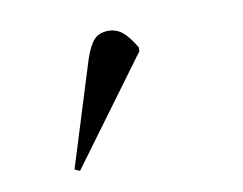

<svg xmlns="http://www.w3.org/2000/svg" viewBox="-41 -812 420 332"><g transform="rotate(-10 169.5 -646.0)"><path d="M76 -531 67 -535 124 -718Q132 -742 141 -751.5Q150 -761 166 -761Q180 -761 190.5 -752.5Q201 -744 213 -724V-717Z"/></g></svg>

Font: Literata 72pt
Style: Regular
Weight: 400
Designer: Latin by Veronika Burian and Jose Scaglione. Greek by Irene Vlachou. Cyrillic by Vera Evstafieva.
Foundry: TypeTogether
Version: Version 3.002